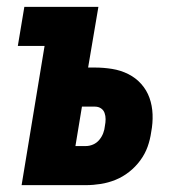

<svg xmlns="http://www.w3.org/2000/svg" viewBox="-20 -540 540 560"><path d="M43 0 110 -406H32L51 -520H267L237 -343H257Q282 -343 307 -339Q332 -335 354 -324Q376 -313 392 -295Q408 -277 416 -254.5Q424 -232 425 -206.5Q426 -181 421 -155Q418 -133 410.5 -112Q403 -91 389 -72Q375 -53 356.5 -38.5Q338 -24 317 -15.5Q296 -7 274 -3.5Q252 0 230 0ZM200 -114H230Q241 -114 251.5 -118.5Q262 -123 269.5 -132Q277 -141 281 -151.5Q285 -162 286 -173Q288 -183 288 -192.5Q288 -202 285 -210.5Q282 -219 274.5 -224Q267 -229 257 -229H219Z"/></svg>

Font: Iosevka Heavy Oblique
Style: Regular
Weight: 900
Italic angle: -9°
Monospace: yes
Designer: Belleve Invis
Foundry: Belleve Invis
Version: Version 32.5.0; ttfautohint (v1.8.4)